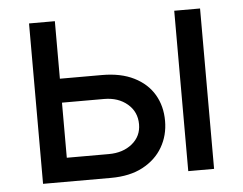

<svg xmlns="http://www.w3.org/2000/svg" viewBox="-44 -599 824 651"><g transform="rotate(-5 368.0 -273.0)"><path d="M151.4 -350.1H308.1Q372.6 -350.1 417.2 -327.6Q461.9 -305.2 484.9 -266.1Q507.8 -227.1 507.8 -176.8Q507.8 -127.4 484.6 -87.4Q461.4 -47.4 417 -23.7Q372.6 0 308.1 0H77.1V-545.9H165V-81.1H308.1Q356.4 -81.1 387.7 -106.7Q418.9 -132.3 418.9 -172.9Q418.9 -215.3 387.7 -241.9Q356.4 -268.6 308.1 -268.6H151.4ZM571.3 0V-545.9H659.2V0Z"/></g></svg>

Font: Adwaita Sans
Style: Regular
Weight: 400
Designer: Rasmus Andersson
Foundry: rsms
Version: Version 4.001;git-9221beed3